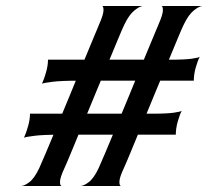

<svg xmlns="http://www.w3.org/2000/svg" viewBox="-20 -620 745 640"><path d="M248 0Q259 0 276 -13Q293 -26 309 -60Q316 -75 331.5 -112Q347 -149 367.5 -198Q388 -247 410 -300.5Q432 -354 452 -403Q472 -452 487.5 -488.5Q503 -525 509 -540Q523 -572 523 -586Q523 -600 518 -600H655Q645 -600 627 -586Q609 -572 593 -539Q586 -525 571 -488.5Q556 -452 535.5 -403Q515 -354 493 -300.5Q471 -247 450.5 -197.5Q430 -148 415 -111.5Q400 -75 393 -60Q378 -28 378 -14Q378 0 384 0ZM60 -161Q67 -176 73.5 -199Q80 -222 80 -241H211H486Q537 -241 560.5 -244.5Q584 -248 586 -251Q579 -238 572.5 -215Q566 -192 566 -171H180Q125 -171 96 -167.5Q67 -164 60 -161ZM50 0Q61 0 78 -13Q95 -26 111 -60Q118 -75 133.5 -112Q149 -149 169.5 -198Q190 -247 212 -300.5Q234 -354 254 -403Q274 -452 289.5 -488.5Q305 -525 311 -540Q325 -572 325 -586Q325 -600 320 -600H457Q447 -600 429 -586Q411 -572 395 -539Q388 -525 373 -488.5Q358 -452 337.5 -403Q317 -354 295 -300.5Q273 -247 252.5 -197.5Q232 -148 217 -111.5Q202 -75 195 -60Q180 -28 180 -14Q180 0 186 0ZM120 -341Q127 -356 133.5 -379Q140 -402 140 -421H271H546Q597 -421 620.5 -424.5Q644 -428 646 -431Q639 -418 632.5 -395Q626 -372 626 -351H240Q185 -351 156 -347.5Q127 -344 120 -341Z"/></svg>

Font: Red Rose Medium
Style: Regular
Weight: 500
Designer: Jaikishan Patel
Version: Version 2.000